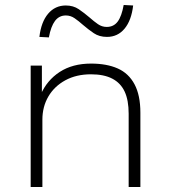

<svg xmlns="http://www.w3.org/2000/svg" viewBox="-20 -750 684 770"><path d="M103 0V-487H148V-370H143Q168 -428 219.5 -461.5Q271 -495 345 -495Q408 -495 452 -475.5Q496 -456 519.5 -412Q543 -368 543 -298V0H496V-294Q496 -348 480 -382.5Q464 -417 430.5 -434.5Q397 -452 345 -452Q286 -452 242 -428Q198 -404 174 -363Q150 -322 150 -270V0ZM176 -600 138 -602Q145 -662 173 -695Q201 -728 244 -728Q274 -728 296 -713Q318 -698 339 -680Q357 -664 373 -653Q389 -642 408 -642Q436 -642 452 -663.5Q468 -685 476 -730L514 -728Q507 -668 479.5 -635Q452 -602 409 -602Q378 -602 356 -617Q334 -632 313 -650Q295 -666 279 -677Q263 -688 244 -688Q217 -688 200.5 -666Q184 -644 176 -600Z"/></svg>

Font: Nunito Sans 10pt SemiExpanded ExtraLight
Style: Regular
Weight: 250
Width: 6
Designer: Vernon Adams
Foundry: Vernon Adams
Version: Version 3.101;gftools[0.9.27]